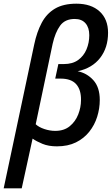

<svg xmlns="http://www.w3.org/2000/svg" viewBox="-55 -785 608 1043"><path d="M-35 238 131 -544Q145 -611 171.5 -661Q198 -711 243.5 -738Q289 -765 360 -765Q440 -765 486 -723Q532 -681 532 -607Q532 -526 489 -470.5Q446 -415 367 -398Q417 -388 452 -349.5Q487 -311 487 -242Q487 -196 473 -151Q459 -106 430 -69.5Q401 -33 357.5 -11.5Q314 10 254 10Q209 10 176 -3.5Q143 -17 122 -32L63 238ZM245 -74Q293 -74 324 -99.5Q355 -125 370 -163.5Q385 -202 385 -241Q386 -297 359 -327.5Q332 -358 274 -358H245L262 -437H292Q339 -437 369.5 -459Q400 -481 415 -517Q430 -553 430 -594Q430 -635 409.5 -658.5Q389 -682 351 -682Q298 -682 271.5 -645.5Q245 -609 231 -547L139 -110Q156 -94 186 -84Q216 -74 245 -74Z"/></svg>

Font: Noto Sans SemiCondensed Medium
Style: Italic
Weight: 500
Width: 4
Italic angle: -12°
Designer: Monotype Design Team
Foundry: Monotype Imaging Inc.
Version: Version 2.013; ttfautohint (v1.8.4.7-5d5b)